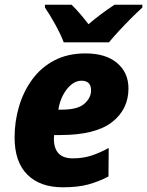

<svg xmlns="http://www.w3.org/2000/svg" viewBox="-20 -786 625 816"><path d="M247 10Q150 10 96 -44Q42 -98 42 -202Q42 -270 61 -334Q80 -398 117.5 -449Q155 -500 211.5 -529.5Q268 -559 343 -559Q430 -559 478 -518Q526 -477 526 -410Q526 -321 455.5 -266.5Q385 -212 235 -212H210Q209 -206 209 -197Q209 -113 289 -113Q330 -113 364.5 -123.5Q399 -134 442 -157L441 -36Q399 -14 355 -2Q311 10 247 10ZM228 -320H243Q310 -320 338.5 -345Q367 -370 367 -402Q367 -443 326 -443Q303 -443 282.5 -426Q262 -409 247.5 -381Q233 -353 228 -320ZM251 -606Q238 -640 214.5 -682.5Q191 -725 171 -754V-766H284Q300 -751 321 -726.5Q342 -702 356 -683Q383 -706 410.5 -726.5Q438 -747 467 -766H585V-754Q563 -734 537 -708Q511 -682 486 -655Q461 -628 443 -606Z"/></svg>

Font: Noto Sans Disp ExtBd
Style: Italic
Weight: 800
Italic angle: -12°
Designer: Monotype Design Team
Foundry: Monotype Imaging Inc.
Version: Version 2.000;GOOG;noto-source:20170915:90ef993387c0